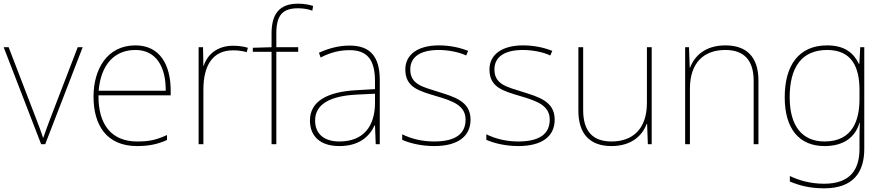

<svg xmlns="http://www.w3.org/2000/svg" viewBox="-20 -785 4815 1045"><path d="M204 0H226L430 -528H403L253 -138C236 -95 228 -69 216 -36H214C203 -69 194 -95 177 -138L27 -528H0Z M717 -538C563 -538 489 -408 489 -259C489 -104 560 10 726 10C790 10 838 0 889 -23V-50C827 -22 790 -15 726 -15C589 -15 514 -105 516 -266H909V-291C909 -430 852 -538 717 -538ZM717 -513C829 -513 883 -423 882 -291H517C529 -436 605 -513 717 -513Z M1248 -536C1163 -536 1108 -488 1089 -427H1087L1085 -528H1061V0H1087V-297C1087 -428 1137 -511 1248 -511C1278 -511 1298 -508 1323 -501L1329 -525C1305 -532 1280 -536 1248 -536Z M1603 -503V-528H1484V-603C1484 -701 1517 -740 1602 -740C1627 -740 1656 -736 1680 -727L1684 -753C1659 -760 1635 -765 1602 -765C1499 -765 1458 -707 1458 -603V-528L1356 -525V-503H1458V0H1484V-503Z M1883 -537C1824 -537 1769 -522 1716 -498L1725 -472C1782 -501 1830 -512 1883 -512C1976 -512 2021 -463 2021 -343V-300L1918 -294C1761 -285 1667 -234 1667 -129C1667 -45 1721 10 1827 10C1935 10 1991 -42 2019 -103H2021L2025 0H2047V-350C2047 -480 1992 -537 1883 -537ZM1920 -270 2021 -275V-220C2019 -99 1960 -15 1827 -15C1742 -15 1695 -58 1695 -129C1695 -222 1784 -263 1920 -270Z M2541 -134C2541 -235 2451 -258 2363 -286C2282 -312 2213 -325 2213 -407C2213 -478 2272 -513 2368 -513C2421 -513 2480 -501 2517 -483L2528 -508C2486 -525 2431 -538 2368 -538C2256 -538 2186 -489 2186 -407C2186 -309 2261 -290 2354 -262C2442 -236 2514 -212 2514 -134C2514 -60 2464 -15 2343 -15C2281 -15 2222 -28 2169 -54V-24C2207 -7 2270 10 2343 10C2475 10 2541 -45 2541 -134Z M2999 -134C2999 -235 2909 -258 2821 -286C2740 -312 2671 -325 2671 -407C2671 -478 2730 -513 2826 -513C2879 -513 2938 -501 2975 -483L2986 -508C2944 -525 2889 -538 2826 -538C2714 -538 2644 -489 2644 -407C2644 -309 2719 -290 2812 -262C2900 -236 2972 -212 2972 -134C2972 -60 2922 -15 2801 -15C2739 -15 2680 -28 2627 -54V-24C2665 -7 2728 10 2801 10C2933 10 2999 -45 2999 -134Z M3527 -528H3501V-226C3501 -82 3423 -15 3308 -15C3209 -15 3154 -68 3154 -186V-528H3128V-182C3128 -57 3190 10 3308 10C3420 10 3477 -50 3500 -111H3502L3506 0H3527Z M3928 -538C3816 -538 3759 -478 3736 -417H3734L3730 -528H3709V0H3735V-302C3735 -446 3813 -513 3928 -513C4025 -513 4082 -462 4082 -345V0H4108V-346C4108 -477 4042 -538 3928 -538Z M4482 -538C4328 -538 4251 -430 4251 -256C4251 -81 4332 10 4468 10C4567 10 4634 -34 4658 -117H4660C4658 -78 4658 -56 4658 -17V25C4658 140 4606 215 4465 215C4390 215 4327 196 4279 173V203C4327 223 4384 240 4465 240C4625 240 4684 152 4684 25V-528H4662L4657 -437H4655C4627 -495 4579 -538 4482 -538ZM4482 -513C4617 -513 4658 -419 4658 -294V-246C4658 -136 4624 -15 4468 -15C4346 -15 4278 -99 4278 -256C4278 -417 4342 -513 4482 -513Z"/></svg>

Font: Noto Sans Georgian Thin
Style: Regular
Weight: 100
Designer: Monotype Design Team, Akaki Razmadze
Foundry: Google LLC
Version: Version 2.005